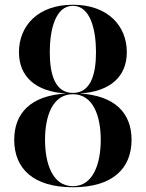

<svg xmlns="http://www.w3.org/2000/svg" viewBox="-20 -780 614 810"><path d="M40 -190C40 -70 119 10 287.5 10C456 10 535 -70 535 -190C535 -303 465 -377 316 -385.5C446 -393.5 515 -457.5 515 -560C515 -670 436 -760 287.5 -760C139 -760 60 -670 60 -560C60 -457.5 129 -393.5 259 -385.5C110 -377 40 -303 40 -190ZM190 -560C190 -654 213.5 -755.5 287.5 -755.5C361.5 -755.5 385 -654 385 -560C385 -463.5 361.5 -388 287.5 -388C213.5 -388 190 -463.5 190 -560ZM170 -190C170 -289 201 -382.5 287.5 -382.5C374 -382.5 405 -289 405 -190C405 -91 374 5.5 287.5 5.5C201 5.5 170 -91 170 -190Z"/></svg>

Font: Bodoni* 36pt Medium
Style: Regular
Weight: 500
Version: Version 2.3